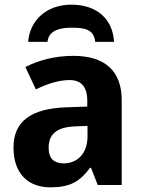

<svg xmlns="http://www.w3.org/2000/svg" viewBox="-20 -795 609 825"><path d="M287 -775C181 -775 108 -709 101 -615H184C189 -667 243 -676 287 -676C340 -676 384 -671 389 -615H470C465 -712 397 -775 287 -775ZM295 -555C215 -555 145 -536 89 -507L134 -411C182 -434 232 -451 279 -451C326 -451 355 -425 355 -363V-337L267 -334C115 -329 38 -275 38 -161C38 -44 106 10 196 10C282 10 323 -15 367 -74H371L400 0H503V-364C503 -493 428 -555 295 -555ZM356 -254V-209C356 -133 310 -93 254 -93C215 -93 189 -111 189 -160C189 -214 218 -249 304 -252Z"/></svg>

Font: Noto Sans Display
Style: Bold
Weight: 700
Designer: Monotype Design Team
Foundry: Monotype Imaging Inc.
Version: Version 1.900